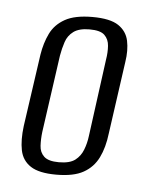

<svg xmlns="http://www.w3.org/2000/svg" viewBox="-35 -603 283 367"><g transform="rotate(5 107.0 -420.0)"><path d="M85.6 -266.7Q52.5 -266.7 36.4 -277.3Q20.3 -287.8 16.3 -307.3Q12.4 -326.7 15.8 -353.8L35.7 -492.6Q39.3 -515.3 48.1 -533.4Q56.9 -551.6 75.9 -562.3Q94.9 -573 128.6 -573Q162.6 -573 178.6 -562.3Q194.5 -551.6 198.3 -533.4Q202.1 -515.3 198.5 -492.6L179 -354.1Q175.8 -326.7 166.2 -307.3Q156.6 -287.8 137.8 -277.3Q119 -266.7 85.6 -266.7ZM88.6 -290.8Q109.4 -290.8 119.8 -298.7Q130.1 -306.6 134.9 -319.2Q139.8 -331.7 141.5 -345.8L161.4 -493.9Q163.8 -508 162.9 -520.5Q162.1 -533.1 154 -541Q146 -548.9 125.2 -548.9Q105.1 -548.9 94.4 -541Q83.7 -533.1 79.6 -520.5Q75.4 -508 73 -493.9L52.1 -345.8Q50.4 -331.7 51.1 -319.2Q51.7 -306.6 60.1 -298.7Q68.5 -290.8 88.6 -290.8Z"/></g></svg>

Font: Alumni Sans SC Thin
Style: Italic
Weight: 100
Italic angle: -8°
Designer: Robert E. Leuschke
Foundry: Robert E. Leuschke
Version: Version 1.016